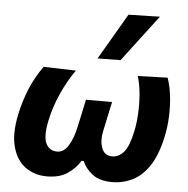

<svg xmlns="http://www.w3.org/2000/svg" viewBox="-55 -842 894 911"><g transform="rotate(5 392.0 -387.0)"><path d="M201.5 13Q142 13 98.5 -18.5Q55 -50 38 -112.8Q21 -175.5 40.5 -268.5Q53.5 -330.5 77.8 -390Q102 -449.5 141 -503.5L295 -499Q257.5 -446.5 228.2 -380.8Q199 -315 186 -251.5Q170 -175.5 186.2 -142Q202.5 -108.5 239.5 -108.5Q272 -108.5 293.5 -144.5Q315 -180.5 325.5 -230Q333 -263 340.5 -298.8Q348 -334.5 354.5 -365.5H479Q472 -333 464 -295.5Q456 -258 448.5 -222.5Q439 -178 452 -143.2Q465 -108.5 501.5 -108.5Q533 -108.5 557 -136.2Q581 -164 596 -235.5Q604.5 -275 607 -322.8Q609.5 -370.5 605.2 -416.8Q601 -463 589.5 -499L731.5 -503.5Q745 -465.5 750.5 -417.8Q756 -370 754 -320Q752 -270 742 -224.5Q723.5 -136.5 689.2 -84.5Q655 -32.5 609.5 -9.8Q564 13 511 13Q451 13 416.8 -14.2Q382.5 -41.5 369.5 -75H359Q340 -41.5 301.2 -14.2Q262.5 13 201.5 13ZM392.5 -565.5Q425 -621 456.8 -675.8Q488.5 -730.5 520.5 -785L670 -788.5Q626.5 -731.5 584.5 -676.2Q542.5 -621 502 -567Z"/></g></svg>

Font: Commissioner
Style: Bold Italic
Weight: 700
Italic angle: -12°
Designer: Kostas Bartsokas
Foundry: Kostas Bartsokas
Version: Version 1.000; ttfautohint (v1.8.3)